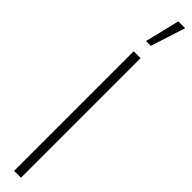

<svg xmlns="http://www.w3.org/2000/svg" viewBox="-327 -836 776 776"><g transform="rotate(45 61.0 -448.0)"><path d="M46.9 -748 83 -896.5H122.1L74.2 -748ZM41 0V-683.6H80.1V0Z"/></g></svg>

Font: Post No Bills Jaffna Light
Style: Regular
Weight: 300
Designer: Kosala Senevirathne, Siva Puranthara, Lasantha Premarathna, Tharique Azeez
Foundry: Mooniak
Version: Version 1.220 ; ttfautohint (v1.6)